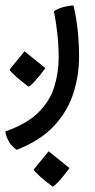

<svg xmlns="http://www.w3.org/2000/svg" viewBox="-44 -221 349 708"><path d="M17.6 331.5Q-2.4 317.9 -12.2 299.3Q-22 280.8 -24.4 263.7Q55.2 235.8 97.7 193.6Q140.1 151.4 156.2 99.1Q172.4 46.9 172.4 -9.8Q172.4 -51.8 167.7 -95Q163.1 -138.2 154.8 -179.7Q168.9 -189 188.7 -194.6Q208.5 -200.2 227.1 -200.7Q237.8 -155.8 242.7 -107.2Q247.6 -58.6 247.6 -13.2Q247.6 56.2 226.8 122.1Q206.1 188 156 242.4Q106 296.9 17.6 331.5ZM61.5 98.6Q34.2 78.6 14.4 60.8Q-5.4 43 -8.8 35.6L46.4 -31.7L123.5 30.3Q75.2 94.2 61.5 98.6ZM150.4 467.3Q123 447.3 103.3 429.4Q83.5 411.6 80.1 404.3L135.3 336.9L212.4 398.9Q164.1 462.9 150.4 467.3Z"/></svg>

Font: Harmattan Medium
Style: Regular
Weight: 500
Designer: George W. Nuss III and SIL International
Foundry: SIL International
Version: Version 4.000